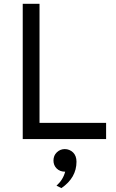

<svg xmlns="http://www.w3.org/2000/svg" viewBox="-20 -720 599 994"><path d="M97.7 0Q97.7 -174.8 97.7 -700.2Q120.1 -700.2 184.6 -700.2Q184.6 -545.9 184.6 -84Q271.5 -84 529.3 -84Q529.3 -63.5 529.3 0Q420.9 0 97.7 0ZM272.5 241.2Q306.6 210.9 317.4 168.9Q290 168.9 273.4 152.3Q256.8 135.7 256.8 111.3Q256.8 85 274.4 68.4Q292 51.8 315.4 51.8Q339.8 51.8 358.4 69.3Q376 86.9 376 117.2Q376 200.2 297.9 253.9Q289.1 250 272.5 241.2Z"/></svg>

Font: Overpass
Style: Regular
Weight: 400
Designer: Delve Withrington, Thomas Jockin
Version: Version 3.000;DELV;Overpass; ttfautohint (v1.5)